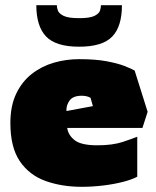

<svg xmlns="http://www.w3.org/2000/svg" viewBox="-20 -710 603 740"><path d="M295 10Q218 10 155.5 -12.5Q93 -35 56.5 -88.5Q20 -142 20 -236Q20 -302 42.5 -349Q65 -396 103 -425.5Q141 -455 188 -468.5Q235 -482 285 -482Q348 -482 390.5 -474Q433 -466 459 -456Q485 -446 499 -438L549 -279L529 -217H239Q243 -189 268 -169.5Q293 -150 355 -150Q414 -150 453 -163Q492 -176 509 -183V-29Q489 -18 454 -9Q419 0 377.5 5Q336 10 295 10ZM236 -282 338 -301 329 -333Q315 -341 295 -341Q262 -341 248.5 -323Q235 -305 236 -282ZM285 -530Q195 -530 157.5 -569.5Q120 -609 120 -690H199Q199 -681 203 -669.5Q207 -658 225 -649Q243 -640 285 -640Q327 -640 344.5 -649Q362 -658 365.5 -669.5Q369 -681 369 -690H450Q450 -608 412.5 -569Q375 -530 285 -530Z"/></svg>

Font: Rowdies
Style: Bold
Weight: 700
Designer: Jaikishan Patel
Version: Version 1.000; ttfautohint (v1.8.3)